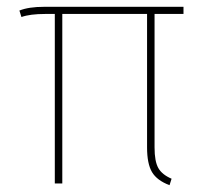

<svg xmlns="http://www.w3.org/2000/svg" viewBox="-20 -539 615 564"><path d="M519 -498H434V-106Q434 -65 445 -45.5Q456 -26 484 -14L478 5Q441 -9 426.5 -33.5Q412 -58 412 -106V-498H163V0H141V-498H113Q68 -498 43 -489L37 -508Q64 -519 110 -519H519Z"/></svg>

Font: FiraGO Thin
Style: Regular
Weight: 100
Designer: bBox Type
Foundry: bBox Type GmbH
Version: Version 1.001;PS 001.001;hotconv 1.0.88;makeotf.lib2.5.64775